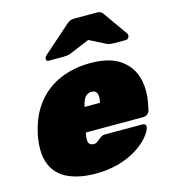

<svg xmlns="http://www.w3.org/2000/svg" viewBox="-114 -857 849 958"><g transform="rotate(-15 310.5 -377.5)"><path d="M263 10Q176 10 117.5 -18.5Q59 -47 37 -106.5Q15 -166 34 -259Q35 -261 35 -263Q35 -265 36 -266Q56 -352 103.5 -411Q151 -470 221.5 -500Q292 -530 377 -530Q475 -530 529.5 -492.5Q584 -455 601.5 -393.5Q619 -332 604 -258L598 -228Q596 -217 586 -209Q576 -201 565 -201H267Q267 -200 266.5 -199Q266 -198 266 -196Q262 -176 262.5 -162.5Q263 -149 270.5 -142Q278 -135 292 -135Q298 -135 303 -137Q308 -139 313 -143.5Q318 -148 325 -153Q336 -162 342.5 -164.5Q349 -167 361 -167H550Q560 -167 565 -161Q570 -155 567 -145Q562 -126 540 -99.5Q518 -73 479.5 -48Q441 -23 386.5 -6.5Q332 10 263 10ZM294 -326H374V-327Q379 -349 377 -363Q375 -377 367.5 -383.5Q360 -390 347 -390Q334 -390 323.5 -383.5Q313 -377 306 -363Q299 -349 294 -327ZM182 -595Q166 -595 169 -611Q171 -619 177 -624L315 -746Q327 -757 336 -761Q345 -765 356 -765H476Q487 -765 494.5 -761Q502 -757 509 -746L595 -624Q599 -619 597 -611Q594 -595 578 -595H520Q510 -595 500.5 -596Q491 -597 481 -602L398 -644L297 -602Q286 -597 276 -596Q266 -595 256 -595Z"/></g></svg>

Font: Rubik Light Black
Style: Italic
Weight: 900
Italic angle: -12°
Version: Version 2.104